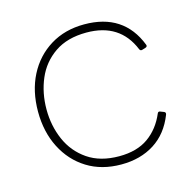

<svg xmlns="http://www.w3.org/2000/svg" viewBox="-82 -585 684 678"><g transform="rotate(-15 260.0 -246.0)"><path d="M282 10Q210 10 157 -23Q104 -56 74.5 -114Q45 -172 45 -246Q45 -321 74.5 -378.5Q104 -436 157.5 -469Q211 -502 282 -502Q426 -502 475 -376Q478 -369 470 -366L457 -362Q450 -360 447 -367Q404 -472 282 -472Q212 -472 166 -440.5Q120 -409 98 -357.5Q76 -306 76 -246Q76 -186 98.5 -134.5Q121 -83 167 -51.5Q213 -20 282 -20Q347 -20 388.5 -49.5Q430 -79 452 -131Q455 -138 462 -135L475 -130Q482 -127 479 -119Q454 -55 403 -22.5Q352 10 282 10Z"/></g></svg>

Font: LINE Seed Sans Thin
Style: Regular
Weight: 250
Designer: LINE VX Design & Dalton Maag Ltd & Sandoll Inc
Foundry: Dalton Maag Ltd
Version: Version 1.003